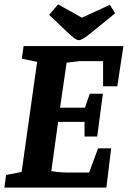

<svg xmlns="http://www.w3.org/2000/svg" viewBox="-24 -859 585 879"><path d="M-4 0 4 -58 75 -72 146 -576 76 -590 84 -648H541L513 -464H448V-579H339L281 -572L251 -366H365L387 -430H447L421 -234H363V-301H242L211 -76Q230 -72 251 -70.5Q272 -69 290 -69H384L425 -180H485L463 0ZM337 -675Q330 -675 321.5 -680.5Q313 -686 303.5 -694.5Q294 -703 284 -712L201 -791L242 -839L351 -778L479 -837L503 -798L412 -724Q393 -708 378.5 -697Q364 -686 353.5 -680.5Q343 -675 337 -675Z"/></svg>

Font: Faustina Light
Style: Bold Italic
Weight: 700
Italic angle: -8°
Version: Version 1.200